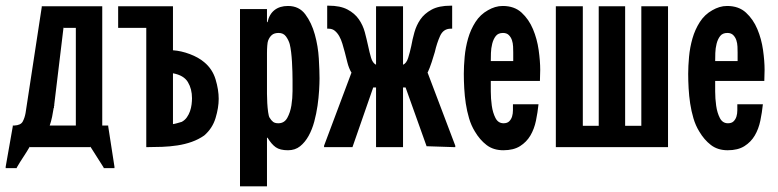

<svg xmlns="http://www.w3.org/2000/svg" viewBox="-29 -518 2739 676"><path d="M352 -76V-73L374 69V74H336V72L289 -2V0H76V-2Q65 17 53 35Q41 53 30 72V74H-9V69L16 -73V-76H21Q44 -77 51 -90Q58 -103 61 -120L118 -493V-496H331V-76ZM238 -76V-420H195V-424Q187 -356 178.5 -287Q170 -218 162 -150V-146Q162 -145 161.5 -145Q161 -145 161 -144V-141V-138H160Q158 -124 154.5 -107Q151 -90 146 -76Z M580 -341Q609 -339 639.5 -327.5Q670 -316 690 -299Q719 -275 730 -238.5Q741 -202 741 -170Q741 -139 730 -102.5Q719 -66 690 -41Q670 -27 646 -18.5Q622 -10 595.5 -6Q569 -2 542 -1Q515 0 491 0H486V-420H387V-496H580ZM580 -81Q587 -82 595.5 -84.5Q604 -87 611 -89Q622 -95 629 -105Q636 -115 640 -126.5Q644 -138 645.5 -150Q647 -162 647 -172Q647 -205 632.5 -229Q618 -253 580 -260Z M816 -486H911V-440H913Q919 -468 937.5 -482.5Q956 -497 985 -497Q1024 -497 1046 -467.5Q1068 -438 1079.5 -396.5Q1091 -355 1093.5 -312Q1096 -269 1096 -242Q1096 -225 1094.5 -199.5Q1093 -174 1089 -146Q1085 -118 1077.5 -90Q1070 -62 1057.5 -39.5Q1045 -17 1027.5 -3Q1010 11 985 11Q957 11 942 0.5Q927 -10 913 -33H911V138H816ZM911 -211Q911 -203 911 -187.5Q911 -172 912 -155Q913 -138 915 -123.5Q917 -109 920 -104Q926 -94 932.5 -89Q939 -84 951 -84Q972 -84 982.5 -103Q993 -122 997 -147Q1001 -172 1001 -197.5Q1001 -223 1001 -236Q1001 -249 1000.5 -266Q1000 -283 999 -300.5Q998 -318 996 -334.5Q994 -351 991 -363Q987 -377 978 -389.5Q969 -402 952 -402Q937 -402 928.5 -395Q920 -388 915 -375Q913 -370 912 -357.5Q911 -345 911 -331Q911 -317 911 -304Q911 -291 911 -285Z M1558 -417Q1532 -417 1520.5 -391.5Q1509 -366 1502 -335Q1498 -321 1491 -299.5Q1484 -278 1476 -261H1477L1574 -5V0H1569L1478 -3H1473L1399 -210H1390V0H1295V-210H1285L1212 0H1112V-5L1208 -261H1209Q1199 -278 1194 -298.5Q1189 -319 1185 -334Q1181 -349 1176.5 -364Q1172 -379 1165.5 -390.5Q1159 -402 1150 -409.5Q1141 -417 1128 -417H1123V-498H1128Q1169 -498 1194.5 -484.5Q1220 -471 1234.5 -450Q1249 -429 1255.5 -404.5Q1262 -380 1267 -357Q1272 -333 1277.5 -314.5Q1283 -296 1295 -290V-496H1390V-290Q1402 -295 1408 -314Q1414 -333 1419 -356Q1423 -379 1430 -404Q1437 -429 1451 -449.5Q1465 -470 1490.5 -484Q1516 -498 1558 -498H1563V-417Z M1867 -151Q1864 -122 1858 -93Q1852 -64 1838.5 -41Q1825 -18 1802 -3.5Q1779 11 1743 11Q1708 11 1684 -7.5Q1660 -26 1643 -55Q1630 -76 1622.5 -101.5Q1615 -127 1611 -153.5Q1607 -180 1605.5 -207Q1604 -234 1604 -258Q1604 -285 1607 -318Q1610 -351 1619 -382.5Q1628 -414 1645 -440.5Q1662 -467 1689 -482Q1701 -489 1714 -493Q1727 -497 1741 -497Q1782 -497 1807.5 -473.5Q1833 -450 1847.5 -415.5Q1862 -381 1867.5 -342Q1873 -303 1873 -272Q1873 -262 1872.5 -252.5Q1872 -243 1872 -233H1699Q1699 -221 1699 -196Q1699 -171 1702.5 -146Q1706 -121 1715.5 -102.5Q1725 -84 1744 -84Q1757 -84 1764 -91Q1771 -98 1774 -108Q1777 -118 1777 -130Q1777 -142 1777 -151ZM1778 -333Q1778 -342 1777.5 -354Q1777 -366 1773.5 -376.5Q1770 -387 1762.5 -394.5Q1755 -402 1742 -402Q1725 -402 1716.5 -391Q1708 -380 1704 -364Q1700 -348 1699.5 -331.5Q1699 -315 1699 -303H1778Z M2023 -496V-75H2079V-496H2172V-75H2229V-496H2323V0H1928V-496Z M2657 -151Q2654 -122 2648 -93Q2642 -64 2628.5 -41Q2615 -18 2592 -3.5Q2569 11 2533 11Q2498 11 2474 -7.5Q2450 -26 2433 -55Q2420 -76 2412.5 -101.5Q2405 -127 2401 -153.5Q2397 -180 2395.5 -207Q2394 -234 2394 -258Q2394 -285 2397 -318Q2400 -351 2409 -382.5Q2418 -414 2435 -440.5Q2452 -467 2479 -482Q2491 -489 2504 -493Q2517 -497 2531 -497Q2572 -497 2597.5 -473.5Q2623 -450 2637.5 -415.5Q2652 -381 2657.5 -342Q2663 -303 2663 -272Q2663 -262 2662.5 -252.5Q2662 -243 2662 -233H2489Q2489 -221 2489 -196Q2489 -171 2492.5 -146Q2496 -121 2505.5 -102.5Q2515 -84 2534 -84Q2547 -84 2554 -91Q2561 -98 2564 -108Q2567 -118 2567 -130Q2567 -142 2567 -151ZM2568 -333Q2568 -342 2567.5 -354Q2567 -366 2563.5 -376.5Q2560 -387 2552.5 -394.5Q2545 -402 2532 -402Q2515 -402 2506.5 -391Q2498 -380 2494 -364Q2490 -348 2489.5 -331.5Q2489 -315 2489 -303H2568Z"/></svg>

Font: Osterbar
Style: Regular
Weight: 500
Width: 3
Designer: Peter Wiegel, Basierend auf Erbar schmal-halbfette Grotesk v. Jacob Erbar
Foundry: Peter Wiegel
Version: Version 1.0